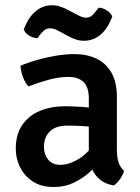

<svg xmlns="http://www.w3.org/2000/svg" viewBox="-20 -716 548 749"><path d="M41.5 -135Q41.5 -192 67.2 -229Q93 -266 136.5 -283.8Q180 -301.5 234 -301.5Q261 -301.5 296.2 -299.2Q331.5 -297 361.5 -290V-216.5Q335.5 -222.5 302.5 -224.2Q269.5 -226 241.5 -226Q198 -226 174.8 -203.5Q151.5 -181 151.5 -142.5Q151.5 -113.5 168 -93.2Q184.5 -73 215.5 -73Q251 -73 290.2 -98Q329.5 -123 356.5 -170.5L373 -88.5Q355 -67 328.8 -43.5Q302.5 -20 267.8 -3.2Q233 13.5 189.5 13.5Q139.5 13.5 106.8 -8.8Q74 -31 57.8 -65Q41.5 -99 41.5 -135ZM464 -49.5Q460 -34.5 448.5 -17.8Q437 -1 424 7.5Q390.5 2 369.8 -15.5Q349 -33 338.8 -57.2Q328.5 -81.5 326.5 -108V-331.5Q326.5 -376.5 305.8 -396.2Q285 -416 247 -416Q210 -416 170.2 -405Q130.5 -394 91 -379Q78 -392.5 69.5 -415.5Q61 -438.5 60 -459.5Q88.5 -472 124.8 -482.2Q161 -492.5 199 -498.8Q237 -505 270.5 -505Q319 -505 356.2 -487.2Q393.5 -469.5 414.8 -432.5Q436 -395.5 436 -337V-132.5Q436 -105 441.8 -84.8Q447.5 -64.5 464 -49.5ZM208 -595.5Q203 -598.5 194.2 -602Q185.5 -605.5 175.5 -605.5Q161 -605.5 151.5 -596.8Q142 -588 136.5 -581L126 -566.5Q110 -567.5 94.2 -576.8Q78.5 -586 72.5 -601L81 -620.5Q96 -654.5 122.8 -675Q149.5 -695.5 182 -695.5Q200 -695.5 215.2 -690.2Q230.5 -685 240 -680L282.5 -657.5Q288 -655 296.8 -651Q305.5 -647 315.5 -647Q329.5 -647 338.5 -655.2Q347.5 -663.5 354 -672L365 -686Q380.5 -685.5 396.2 -675.8Q412 -666 418 -651.5L409.5 -632Q394 -596.5 367.2 -576.8Q340.5 -557 308 -557Q291 -557 276.5 -561.8Q262 -566.5 250.5 -573Z"/></svg>

Font: Signika Negative Light Medium
Style: Regular
Weight: 500
Version: Version 2.001